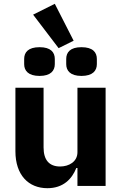

<svg xmlns="http://www.w3.org/2000/svg" viewBox="-20 -977 640 1009"><path d="M387 0H535V-516H387V-177C387 -127 342 -102 296 -102C238 -102 209 -137 209 -202V-516H61V-182C61 -57 130 12 229 12C312 12 358 -36 381 -94H387ZM288 -724 367 -763 268 -957 154 -900ZM188 -578C247 -578 268 -606 268 -640V-667C268 -702 247 -729 188 -729C128 -729 107 -702 107 -667V-640C107 -606 128 -578 188 -578ZM408 -578C468 -578 489 -606 489 -640V-667C489 -702 468 -729 408 -729C349 -729 328 -702 328 -667V-640C328 -606 349 -578 408 -578Z"/></svg>

Font: IBM Plex Mono
Style: Bold
Weight: 700
Monospace: yes
Designer: Mike Abbink, Paul van der Laan, Pieter van Rosmalen
Foundry: Bold Monday
Version: Version 2.004